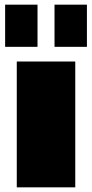

<svg xmlns="http://www.w3.org/2000/svg" viewBox="-20 -804 395 824"><path d="M303 -540V0H52V-540ZM141 -784V-603H2V-784ZM353 -784V-603H214V-784Z"/></svg>

Font: Pathway Extreme 8pt Thin 12pt Black
Style: Regular
Weight: 900
Version: Version 1.001;gftools[0.9.26]